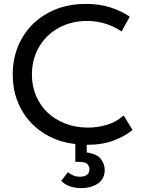

<svg xmlns="http://www.w3.org/2000/svg" viewBox="-20 -730 720 981"><path d="M395 231Q360 231 333.5 220.5Q307 210 293 194L327 150Q338 159 353.5 166Q369 173 389 173Q412 173 424.5 163Q437 153 437 134Q437 121 427 109Q417 97 383 97H365V6Q293 -2 234 -32Q175 -62 133 -108.5Q91 -155 68 -216Q45 -277 45 -349Q45 -427 72 -493Q99 -559 148.5 -607.5Q198 -656 266.5 -683Q335 -710 419 -710Q489 -710 544.5 -692Q600 -674 643 -645L601 -569Q564 -595 519 -609Q474 -623 425 -623Q363 -623 311.5 -602.5Q260 -582 222.5 -545.5Q185 -509 164 -459Q143 -409 143 -350Q143 -291 164 -241Q185 -191 223 -155Q261 -119 314 -98.5Q367 -78 430 -78Q478 -78 525.5 -92Q573 -106 612 -140L657 -66Q622 -36 563 -13Q504 10 423 10V49Q475 56 495 82Q515 108 515 138Q515 184 480.5 207.5Q446 231 395 231Z"/></svg>

Font: Tilda Sans Medium
Style: Regular
Weight: 500
Designer: ParaType Ltd
Foundry: ParaType Ltd
Version: Version 1.009